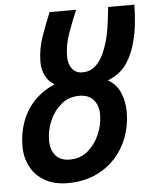

<svg xmlns="http://www.w3.org/2000/svg" viewBox="-55 -822 708 882"><g transform="rotate(-5 299.0 -381.0)"><path d="M222 14Q161 14 117.5 -10.5Q74 -35 51.5 -77.5Q29 -120 29 -173Q29 -234 49 -287.5Q69 -341 108 -381Q147 -421 201 -443Q172 -461 158.5 -489Q145 -517 145 -551Q145 -608 164.5 -665Q184 -722 207 -776H329Q309 -729 289 -673.5Q269 -618 269 -565Q269 -531 286 -509Q303 -487 333 -487Q368 -487 392 -508Q416 -529 432 -564.5Q448 -600 458 -643Q466 -680 470 -715Q474 -750 477 -776H598Q597 -733 593 -692Q589 -651 579 -613Q566 -555 535.5 -509Q505 -463 446 -440Q485 -419 502.5 -377.5Q520 -336 520 -289Q520 -228 500 -173.5Q480 -119 441 -76.5Q402 -34 347 -10Q292 14 222 14ZM240 -93Q290 -93 324.5 -122.5Q359 -152 378 -196.5Q397 -241 397 -287Q397 -329 374.5 -355Q352 -381 309 -381Q260 -381 225 -351.5Q190 -322 171.5 -278Q153 -234 153 -189Q153 -146 175 -119.5Q197 -93 240 -93Z"/></g></svg>

Font: Ubuntu Sans Mono SemiBold
Style: Italic
Weight: 600
Italic angle: -13.5°
Monospace: yes
Designer: Dalton Maag Ltd
Foundry: Dalton Maag Ltd
Version: Version 1.006